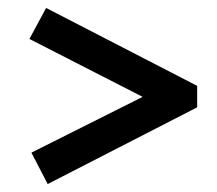

<svg xmlns="http://www.w3.org/2000/svg" viewBox="-20 -519 546 483"><path d="M476 -303 96 -499 54 -421 404 -242V-308L59 -135L100 -56L476 -249Z"/></svg>

Font: Karma Variable Light
Style: Regular
Weight: 300
Designer: Joana Correia
Foundry: Indian Type Foundry
Version: Version 3.000